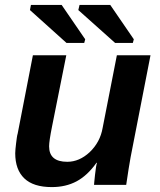

<svg xmlns="http://www.w3.org/2000/svg" viewBox="-20 -753 651 782"><path d="M250 -528 192 -238Q180 -178 180 -157Q180 -94 254 -94Q303 -94 345 -133Q388 -174 398 -232L456 -528H593L512 -113Q505 -75 494 0H363Q363 -2 364 -12Q365 -22 367 -41Q369 -60 371 -72Q373 -84 375 -90H373Q336 -38 292 -14.5Q248 9 191 9Q116 9 79 -26.5Q42 -62 42 -129Q42 -135 43 -146Q44 -157 45.5 -169Q47 -181 48.5 -192Q50 -203 52 -209L114 -528ZM449 -578 299 -712 304 -733H429L525 -593L521 -578ZM251 -578 102 -712 106 -733H231L327 -593L323 -578Z"/></svg>

Font: Libra Sans Modern
Style: Bold Italic
Weight: 700
Italic angle: -12°
Foundry: Stefan Peev, Context Ltd
Version: Version 1.000